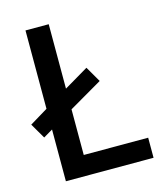

<svg xmlns="http://www.w3.org/2000/svg" viewBox="-108 -796 753 878"><g transform="rotate(-15 269.0 -357.0)"><path d="M95 0H510V-95H205V-311L363 -403L320 -477L205 -409V-714H95V-343L9 -291L51 -219L95 -245Z"/></g></svg>

Font: Noto Sans Balinese Medium
Style: Regular
Weight: 500
Designer: Aditya Bayu, David Williams
Foundry: David Williams
Version: Version 2.005